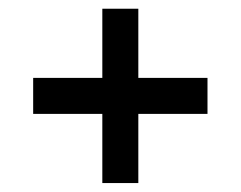

<svg xmlns="http://www.w3.org/2000/svg" viewBox="-20 -445 552 440"><path d="M214.5 -425H297V-25.5H214.5ZM455.5 -266.5V-184H56V-266.5Z"/></svg>

Font: Newsreader 16pt 16pt ExtraBold
Style: Regular
Weight: 800
Version: Version 1.003